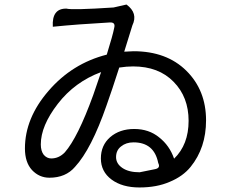

<svg xmlns="http://www.w3.org/2000/svg" viewBox="-20 -786 1040 847"><path d="M514 -140Q492 -123 492 -93Q492 -64 520 -45Q548 -26 596 -26L665 -40Q689 -45 678 -67Q660 -158 569 -158Q536 -158 514 -140ZM213 -668Q208 -749 273 -748Q298 -741 481 -753L538 -766Q590 -728 564 -674Q558 -654 528 -558Q556 -560 569 -560Q715 -560 802 -474Q889 -388 889 -255Q889 -134 821 -50Q787 -8 729 16Q672 41 595 41Q519 41 472 6Q425 -29 425 -87Q425 -145 466 -181Q508 -217 572 -217Q637 -217 682 -180Q728 -144 748 -86Q812 -148 812 -253Q812 -358 746 -425Q680 -493 567 -493Q539 -493 506 -488Q474 -388 450 -321Q383 -128 311 -50Q270 -2 198 -2Q153 -2 121 -36Q90 -70 90 -131Q90 -265 194 -385Q298 -506 451 -545Q478 -632 484 -664Q490 -688 465 -687Q321 -679 213 -668ZM160 -149Q160 -120 173 -103Q187 -87 206 -87Q240 -87 266 -114Q323 -179 391 -366L426 -468Q310 -425 235 -328Q160 -231 160 -149Z"/></svg>

Font: Swei Toothpaste CJK TC
Style: Regular
Weight: 400
Version: Version 1.0